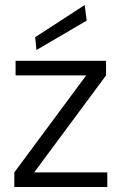

<svg xmlns="http://www.w3.org/2000/svg" viewBox="-20 -744 490 764"><path d="M37 0V-58L323 -444H42V-502H402V-444L116 -58H407V0ZM125 -545 120 -596 317 -724 325 -662Z"/></svg>

Font: DM Sans 16pt Light
Style: Regular
Weight: 300
Version: Version 4.004;gftools[0.9.30]